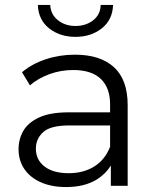

<svg xmlns="http://www.w3.org/2000/svg" viewBox="-20 -751 630 776"><path d="M247 5Q188 5 144.5 -14.5Q101 -34 78 -68.5Q55 -103 55 -148Q55 -189 74.5 -222.5Q94 -256 138.5 -276.5Q183 -297 258 -297H425V-329Q425 -396 387.5 -432Q350 -468 276 -468Q225 -468 179 -451Q133 -434 101 -406L69 -459Q109 -493 165 -511.5Q221 -530 283 -530Q385 -530 440.5 -479.5Q496 -429 496 -326V0H428V-82Q408 -49 372 -26Q322 5 247 5ZM425 -244H260Q184 -244 154.5 -217Q125 -190 125 -150Q125 -105 160 -78Q195 -51 258 -51Q318 -51 361.5 -78.5Q405 -106 425 -158ZM133 -731H183Q185 -692 214.5 -669Q244 -646 285 -646Q327 -646 356.5 -669Q386 -692 387 -731H437Q435 -671 391.5 -636.5Q348 -602 285 -602Q222 -602 178.5 -636.5Q135 -671 133 -731Z"/></svg>

Font: Modern
Style: Small
Weight: 400
Designer: Julieta Ulanovsky
Foundry: Julieta Ulanovsky
Version: Version 8.000